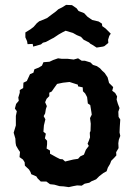

<svg xmlns="http://www.w3.org/2000/svg" viewBox="-20 -751 554 787"><path d="M262 16 241 13 224 12 203 6 185 4 170 -7H147L134 -20L129 -28L108 -37L105 -46L99 -56L82 -72L81 -86L74 -97L60 -107L62 -128L54 -140L46 -154L44 -165L43 -183L36 -207L45 -237V-264V-276L49 -295L41 -306L46 -325L57 -338L55 -351L61 -371V-382L75 -390L76 -412L90 -419L97 -434L103 -447L117 -453L121 -467L139 -474L152 -482L158 -496L183 -498L198 -505L218 -512L233 -510H257L282 -507L300 -512L315 -502H328L351 -495L361 -485L377 -480L390 -471L399 -461L409 -452L421 -434L425 -419L427 -411L444 -394L440 -379L452 -370L460 -356L458 -343L463 -326L470 -308L465 -293L466 -272L473 -261L471 -231L470 -208L473 -194L467 -178L465 -164L466 -144L456 -127L457 -114L448 -104L436 -92L431 -79L422 -64L417 -49L404 -42L387 -29L374 -16L355 -8L346 -2L327 2L315 10L296 9L280 12ZM247 -89 280 -97 300 -100 309 -110 324 -117 332 -137 344 -153 339 -162 344 -174 349 -188 348 -207 351 -214 352 -244 349 -267 356 -281 355 -289 350 -320 340 -327 337 -353 329 -368 320 -377 319 -393 300 -397 299 -404 265 -415 238 -412 214 -407 201 -389 192 -376 182 -371V-357L171 -346L165 -332L172 -316L168 -304L165 -286L159 -275L166 -262L160 -237L158 -211L168 -203L164 -184L173 -174V-160L171 -142L185 -134V-121L212 -106L226 -99L237 -98ZM116 -560 114 -571 93 -570 91 -582 84 -598V-618L105 -631L118 -641L131 -656L141 -664L154 -669L173 -677L190 -690L209 -704L219 -713L235 -721L251 -731L275 -730L294 -717L302 -706L325 -697L338 -683L345 -678L358 -669L384 -663L398 -654L399 -644L413 -634L434 -613L428 -604L423 -588L424 -575L408 -562L402 -560L376 -556L359 -567L350 -572L345 -577L323 -588L312 -600L295 -607L279 -616L249 -625L237 -619L221 -610L200 -596L192 -592L168 -579L156 -576L148 -569Z"/></svg>

Font: Winky Rough Medium
Style: Regular
Weight: 500
Designer: Simon Atzbach
Foundry: typofactur
Version: Version 1.206; ttfautohint (v1.8.4.7-5d5b)